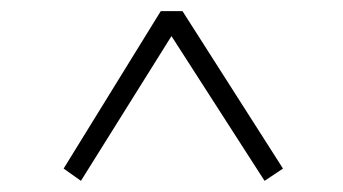

<svg xmlns="http://www.w3.org/2000/svg" viewBox="-20 -549 615 344"><path d="M94 -247 268 -529H307L487 -247L454 -225L272 -508H302L125 -225Z"/></svg>

Font: Noto Serif SC ExtraLight Light
Style: Regular
Weight: 300
Version: Version 2.002-H1;hotconv 1.1.0;makeotfexe 2.6.0